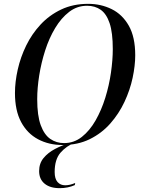

<svg xmlns="http://www.w3.org/2000/svg" viewBox="-20 -745 744 1001"><path d="M306 11Q235 11 178.5 -19Q122 -49 90 -109Q58 -169 58 -260Q58 -318 72.5 -382.5Q87 -447 116.5 -507.5Q146 -568 191.5 -617Q237 -666 299 -695.5Q361 -725 440 -725Q506 -725 562 -697.5Q618 -670 651.5 -611Q685 -552 685 -457Q685 -403 671.5 -339.5Q658 -276 629 -214Q600 -152 555 -101Q510 -50 448 -19.5Q386 11 306 11ZM314 1Q366 1 407 -31.5Q448 -64 478.5 -117.5Q509 -171 529 -235.5Q549 -300 558.5 -366.5Q568 -433 568 -489Q568 -575 551.5 -624Q535 -673 505 -694Q475 -715 434 -715Q382 -715 340.5 -683Q299 -651 267.5 -598.5Q236 -546 215.5 -482Q195 -418 184.5 -352Q174 -286 174 -228Q174 -142 192.5 -92Q211 -42 242.5 -20.5Q274 1 314 1ZM291 236Q241 236 212.5 212.5Q184 189 184 147Q184 107 207 79Q230 51 267 31.5Q304 12 347 -1H370Q326 16 295.5 51Q265 86 265 152Q265 187 280 204Q295 221 320 221Q344 221 372 209L370 220Q334 236 291 236Z"/></svg>

Font: Noto Serif Display SemiCondensed Medium
Style: Italic
Weight: 500
Width: 4
Italic angle: -12°
Designer: Monotype Design Team
Foundry: Monotype Imaging Inc.
Version: Version 2.009